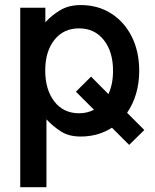

<svg xmlns="http://www.w3.org/2000/svg" viewBox="-20 -539 626 773"><path d="M500 44.4 430.7 -24.9Q375.5 10.7 304.7 10.7Q256.8 10.7 224.9 -10Q192.9 -30.8 167 -58.6V214.8H61.5V-507.8H162.6V-449.2Q187.5 -477.1 222.2 -497.8Q256.8 -518.6 304.7 -518.6Q375 -518.6 428.2 -484.4Q481.4 -450.2 511 -390.4Q540.5 -330.6 540.5 -253.9Q540.5 -204.6 527.8 -161.6Q515.1 -118.7 491.7 -85L561 -15.6ZM162.1 -254.9Q162.1 -178.2 198.7 -130.6Q235.4 -83 298.3 -83Q331.5 -83 358.4 -97.2L285.6 -169.9L346.7 -230.5L416.5 -160.2Q435.1 -200.2 435.1 -253.9Q435.1 -331.1 397.9 -377.9Q360.8 -424.8 298.3 -424.8Q235.8 -424.8 199 -378.4Q162.1 -332 162.1 -254.9Z"/></svg>

Font: Giphurs Medium
Style: Regular
Weight: 500
Version: Version 0.920; ttfautohint (v1.8.4.7-5d5b)